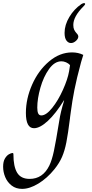

<svg xmlns="http://www.w3.org/2000/svg" viewBox="-137 -812 589 1231"><path d="M-117 257Q-117 224 -105.5 204.5Q-94 185 -79.5 177Q-65 169 -57 169Q-51 169 -51 177Q-51 256 -27 295.5Q-3 335 53 335Q137 335 179 250Q196 215 208.5 156.5Q221 98 243 -38Q251 -92 274 -167L273 -169Q220 -83 169.5 -36.5Q119 10 81 10Q29 10 29 -88Q29 -179 69 -269.5Q109 -360 177.5 -418Q246 -476 325 -476Q365 -476 397 -460L383 -414Q354 -307 340 -235.5Q326 -164 317 -95Q311 -52 312 -56Q299 47 288.5 100.5Q278 154 261 193.5Q244 233 212 273Q165 331 109 365Q53 399 5 399Q-35 399 -62.5 377.5Q-90 356 -103.5 323.5Q-117 291 -117 257ZM306 -355 312 -394Q302 -406 286.5 -412.5Q271 -419 257 -419Q213 -419 177.5 -369.5Q142 -320 122 -249.5Q102 -179 102 -122Q102 -97 108 -84.5Q114 -72 128 -72Q159 -72 197.5 -120Q236 -168 266.5 -236Q297 -304 306 -355ZM277 -601Q277 -652 307.5 -703Q338 -754 385 -786Q396 -792 401 -792Q409 -792 409 -786Q409 -782 398 -771Q333 -706 333 -652Q333 -633 338.5 -621.5Q344 -610 353 -600Q365 -588 365 -578Q365 -563 349.5 -549.5Q334 -536 318 -536Q301 -536 289 -552Q277 -568 277 -601Z"/></svg>

Font: Charm
Style: Regular
Weight: 400
Designer: Katatrad Aksorn Co.,Ltd.
Foundry: Cadson Demak Co.,Ltd.
Version: Version 1.001